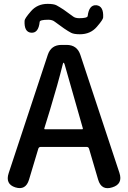

<svg xmlns="http://www.w3.org/2000/svg" viewBox="-20 -969 662 992"><path d="M59 -1Q6 -18 25 -75L227 -686Q244 -737 298 -737H324Q378 -737 395 -686L597 -76Q616 -18 560 -1Q504 17 487 -41L440 -201Q437 -210 427 -210H191Q181 -210 178 -201L130 -41Q113 16 59 -1ZM209 -306Q208 -301 213 -301H404Q409 -301 408 -306L314 -636Q311 -645 308.5 -645Q306 -645 304 -636Q279 -535 238 -400ZM393 -792Q362 -792 347.5 -799.5Q333 -807 311 -822Q289 -837 264 -856Q251 -867 230 -867Q186 -867 185 -856Q179 -797 141 -800Q104 -803 107 -862Q107 -873 140 -911Q173 -949 226 -949Q258 -949 272 -941.5Q286 -934 309 -919Q331 -904 356 -885Q368 -875 389 -875Q431 -875 433 -886Q440 -945 478 -942Q516 -938 513 -879Q513 -868 480 -830Q447 -792 393 -792Z"/></svg>

Font: Resource Han Rounded CN Medium
Style: Regular
Weight: 500
Designer: Cyano Hao (round all glyphs); Ryoko NISHIZUKA 西塚涼子 (kana, bopomofo & ideographs); Paul D. Hunt (Latin, Greek & Cyrillic)
Foundry: Cyano Hao
Version: 0.990